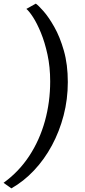

<svg xmlns="http://www.w3.org/2000/svg" viewBox="-28 -873 469 1056"><path d="M345 -421.5Q345 -327 322 -238.5Q299 -150 257.5 -73Q216 4 159.2 64.2Q102.5 124.5 34.5 163L-8.5 132.5Q76 71.5 133 -15.5Q190 -102.5 219 -207Q248 -311.5 248 -425Q248 -505 233.2 -572.8Q218.5 -640.5 197 -692.8Q175.5 -745 153.8 -778.5Q132 -812 117 -824L169 -853Q182.5 -844 211 -811.8Q239.5 -779.5 270.5 -725Q301.5 -670.5 323.2 -594.5Q345 -518.5 345 -421.5Z"/></svg>

Font: Merriweather
Style: Italic
Weight: 400
Italic angle: -7.8°
Designer: Eben Sorkin
Foundry: Eben Sorkin
Version: Version 2.100